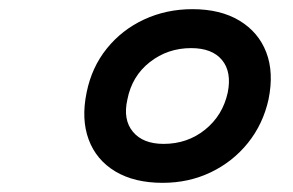

<svg xmlns="http://www.w3.org/2000/svg" viewBox="-20 -834 640 419"><path d="M335 -435Q273 -435 231.5 -460Q190 -485 173.5 -529.5Q157 -574 169 -632Q180 -687 213 -728Q246 -769 294.5 -791.5Q343 -814 400 -814Q461 -814 502.5 -789Q544 -764 561 -720Q578 -676 566 -617Q554 -563 521 -522Q488 -481 440 -458Q392 -435 335 -435ZM337 -520Q389 -520 427.5 -551Q466 -582 477 -632Q486 -677 464.5 -703Q443 -729 397 -729Q346 -729 307 -698.5Q268 -668 258 -617Q248 -573 270 -546.5Q292 -520 337 -520Z"/></svg>

Font: Victor Mono Thin SemiBold
Style: Italic
Weight: 600
Italic angle: -12°
Monospace: yes
Version: Version 1.561;gftools[0.9.30]